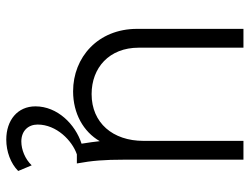

<svg xmlns="http://www.w3.org/2000/svg" viewBox="-112 -459 796 612"><g transform="rotate(90 286.0 -153.0)"><path d="M271 12C342 12 400 -21 430 -73C432 -57 434 -38 438 -15C376 5 319 62 319 132C319 189 363 225 425 225C463 225 501 211 525 187L507 144C487 165 457 177 431 177C397 177 377 155 377 125C377 65 428 15 472 0H501C492 -49 489 -88 489 -149V-531H429V-212C429 -115 372 -47 280 -47C196 -47 132 -103 132 -197V-531H72V-192C72 -67 163 12 271 12Z"/></g></svg>

Font: Mluvka Light
Style: Regular
Weight: 300
Designer: Modified by Jiří Krblich, Original typeface by Gumpita Rahayu
Foundry: Gumpita Rahayu & Jiří Krblich
Version: Version 2.000;Glyphs 3.1.1 (3134)